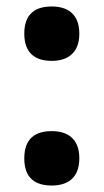

<svg xmlns="http://www.w3.org/2000/svg" viewBox="-20 -565 321 593"><path d="M140 -377C185 -377 225 -398 225 -461C225 -525 185 -545 140 -545C92 -545 55 -525 55 -461C55 -398 92 -377 140 -377ZM140 8C185 8 225 -12 225 -76C225 -140 185 -160 140 -160C92 -160 55 -140 55 -76C55 -12 92 8 140 8Z"/></svg>

Font: Noto Serif Georgian Condensed Black
Style: Regular
Weight: 900
Width: 3
Designer: Monotype Design Team, Akaki Razmadze
Foundry: Google LLC
Version: Version 2.003